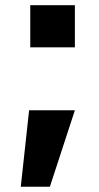

<svg xmlns="http://www.w3.org/2000/svg" viewBox="-20 -580 378 731"><path d="M95.2 -560.1H265.1V-399.9H95.2ZM90.8 -160.2H265.1L169.9 130.9H59.1Z"/></svg>

Font: Mattone
Style: Regular
Weight: 400
Width: 6
Designer: Nunzio Mazzaferro
Foundry: Collletttivo
Version: Version 2.000;Glyphs 3.2 (3217)